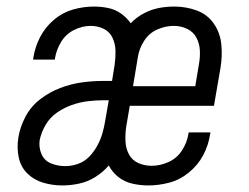

<svg xmlns="http://www.w3.org/2000/svg" viewBox="-20 -558 760 586"><path d="M170 8Q195 8 221 2.5Q247 -3 270.5 -17.5Q294 -32 312 -53Q323 -32 341.5 -17.5Q360 -3 384 2.5Q408 8 433 8Q464 8 496.5 -0.5Q529 -9 556.5 -31.5Q584 -54 600 -84Q616 -114 621 -147Q622 -150 622 -154H556L555 -149Q551 -123 535.5 -99Q520 -75 494.5 -63.5Q469 -52 443 -52Q421 -52 402 -60.5Q383 -69 373.5 -87Q364 -105 363 -126.5Q362 -148 365 -170L376 -235H633L653 -351Q659 -387 655.5 -422.5Q652 -458 632.5 -486Q613 -514 580.5 -526Q548 -538 512 -538Q512 -538 512 -538Q512 -538 512 -538Q488 -538 464.5 -533.5Q441 -529 418.5 -517Q396 -505 379 -487Q367 -504 349.5 -516.5Q332 -529 310.5 -533.5Q289 -538 267 -538Q235 -538 203 -529Q171 -520 144.5 -497.5Q118 -475 102.5 -445Q87 -415 82 -383Q82 -380 81 -376H147Q148 -378 148 -381Q152 -406 166.5 -430Q181 -454 206 -466.5Q231 -479 257 -479Q278 -479 296.5 -470Q315 -461 323.5 -442.5Q332 -424 332.5 -403Q333 -382 330 -361L322 -311H296Q263 -311 230 -306.5Q197 -302 164 -289.5Q131 -277 102.5 -255Q74 -233 57.5 -201.5Q41 -170 36 -138Q31 -108 37 -78.5Q43 -49 63 -29Q83 -9 111.5 -0.5Q140 8 170 8ZM576 -295H386L401 -385Q405 -410 420 -433.5Q435 -457 460 -468Q485 -479 511 -479Q532 -479 551 -470Q570 -461 579.5 -443Q589 -425 590 -403.5Q591 -382 587 -361ZM179 -51Q157 -51 136.5 -59Q116 -67 107 -87Q98 -107 101 -130Q106 -154 119 -176.5Q132 -199 153.5 -214Q175 -229 199 -237.5Q223 -246 247.5 -249Q272 -252 296 -252H312L301 -189Q298 -170 292.5 -151Q287 -132 277 -113.5Q267 -95 252.5 -80Q238 -65 218.5 -58Q199 -51 179 -51Z"/></svg>

Font: Iosevka Sparkle Light Oblique
Style: Regular
Weight: 300
Italic angle: -9°
Designer: Belleve Invis
Foundry: Belleve Invis
Version: Version 4.5.0; ttfautohint (v1.8.3)